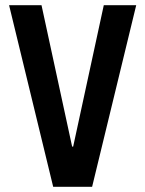

<svg xmlns="http://www.w3.org/2000/svg" viewBox="-20 -720 560 740"><path d="M185 0 15 -700H140L258 -155H262L380 -700H505L335 0Z"/></svg>

Font: Cuprum
Style: Bold
Weight: 700
Designer: Jovanny Lemonad
Foundry: Jovanny Lemonad
Version: Version 2.000